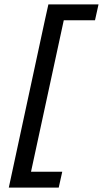

<svg xmlns="http://www.w3.org/2000/svg" viewBox="-20 -731 468 873"><path d="M270 -639 121 50H263L247 122H20L184 -639L200 -711H428L412 -639Z"/></svg>

Font: Ysabeau Semibold
Style: Italic
Weight: 600
Italic angle: -12°
Designer: Christian Thalmann (Catharsis Fonts)
Version: Version 0.003